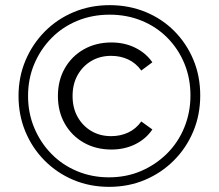

<svg xmlns="http://www.w3.org/2000/svg" viewBox="-20 -723 849 746"><path d="M404 3Q329 3 265 -24Q201 -51 153 -99.5Q105 -148 78.5 -212Q52 -276 52 -350Q52 -424 79 -488Q106 -552 154 -600.5Q202 -649 266.5 -676Q331 -703 406 -703Q481 -703 545.5 -676.5Q610 -650 657.5 -602Q705 -554 731.5 -490.5Q758 -427 758 -352Q758 -277 731 -212.5Q704 -148 655.5 -99.5Q607 -51 543 -24Q479 3 404 3ZM403 -34Q471 -34 528 -58.5Q585 -83 628.5 -126Q672 -169 696 -227.5Q720 -286 720 -352Q720 -419 696.5 -476Q673 -533 630.5 -576Q588 -619 530.5 -642.5Q473 -666 406 -666Q338 -666 280 -642Q222 -618 179.5 -574.5Q137 -531 113 -474Q89 -417 89 -350Q89 -284 113 -226.5Q137 -169 179.5 -125.5Q222 -82 279.5 -58Q337 -34 403 -34ZM413 -142Q353 -142 306 -168.5Q259 -195 232 -242Q205 -289 205 -350Q205 -411 232 -458Q259 -505 306 -531.5Q353 -558 413 -558Q464 -558 505.5 -537.5Q547 -517 572 -481L529 -449Q508 -478 478 -492Q448 -506 412 -506Q369 -506 335.5 -486.5Q302 -467 282 -432Q262 -397 262 -350Q262 -303 282 -268Q302 -233 335.5 -213.5Q369 -194 412 -194Q448 -194 478 -208Q508 -222 529 -251L572 -220Q547 -183 505.5 -162.5Q464 -142 413 -142Z"/></svg>

Font: Montserrat Thin
Style: Regular
Weight: 400
Version: Version 9.000